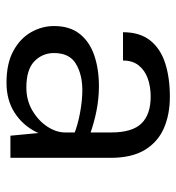

<svg xmlns="http://www.w3.org/2000/svg" viewBox="4 -534 542 590"><g transform="rotate(90 275.0 -239.0)"><path d="M397 0 387 -105V-310Q387 -374.5 359.2 -402.8Q331.5 -431 277 -431Q246 -431 221 -422Q196 -413 181 -394.2Q166 -375.5 166 -346H79Q79 -398 104.5 -429.8Q130 -461.5 174.8 -475.8Q219.5 -490 277 -490Q332 -490 374.2 -471.5Q416.5 -453 440.8 -412.8Q465 -372.5 465 -308V0ZM234 12Q175 12 136.5 -9Q98 -30 79 -63.5Q60 -97 60 -134Q60 -182.5 84.2 -213Q108.5 -243.5 150.5 -257.8Q192.5 -272 245 -272Q282.5 -272 320.5 -264.5Q358.5 -257 394 -244V-195Q364.5 -207 326.5 -214Q288.5 -221 257 -221Q209 -221 176 -201.2Q143 -181.5 143 -134Q143 -98.5 168.2 -73.8Q193.5 -49 249 -49Q288 -49 319.2 -67.2Q350.5 -85.5 368.8 -113Q387 -140.5 387 -168H406Q406 -120 385.5 -79Q365 -38 326.5 -13Q288 12 234 12Z"/></g></svg>

Font: Karla ExtraLight
Style: Regular
Weight: 400
Version: Version 2.001